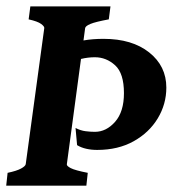

<svg xmlns="http://www.w3.org/2000/svg" viewBox="-25 -586 552 606"><path d="M500 -309.6Q500 -257.3 472.9 -212.4Q445.8 -167.5 396.7 -140.1Q347.7 -112.8 281.7 -112.8Q263.2 -112.8 247.1 -116.5Q231 -120.1 218.3 -127.9L213.4 -182.1Q229.5 -173.8 244.9 -171.9Q260.3 -169.9 274.4 -169.9Q310.5 -169.9 338.4 -201.7Q366.2 -233.4 366.2 -292Q366.2 -354.5 338.4 -379.9Q310.5 -405.3 274.4 -405.3Q252.9 -405.3 231.2 -400.1Q209.5 -395 188.5 -390.6L189.5 -444.3Q209.5 -453.1 238.3 -458.3Q267.1 -463.4 301.8 -463.4Q392.1 -463.4 446 -420.4Q500 -377.4 500 -309.6ZM323.7 -565.9 318.4 -524.9Q276.4 -517.1 260.5 -510.5Q244.6 -503.9 243.7 -497.1L186 -67.9Q184.6 -62.5 198.2 -55.4Q211.9 -48.3 252 -40.5L247.6 0H-5.4L-1 -40.5Q27.3 -46.4 41.3 -54Q55.2 -61.5 56.2 -67.9L114.7 -497.1Q115.7 -502.4 104.7 -510.5Q93.8 -518.6 65.4 -524.9L70.8 -565.9Z"/></svg>

Font: Dai Banna SIL
Style: Bold Italic
Weight: 700
Italic angle: -11°
Designer: Victor Gaultney
Foundry: SIL International
Version: Version 4.000